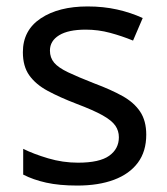

<svg xmlns="http://www.w3.org/2000/svg" viewBox="-20 -566 519 596"><path d="M434 -148Q434 -96 408 -61Q382 -26 334 -8Q286 10 220 10Q164 10 123.5 1Q83 -8 52 -24V-104Q84 -88 129.5 -74.5Q175 -61 222 -61Q289 -61 319 -82.5Q349 -104 349 -140Q349 -160 338 -176Q327 -192 298.5 -208Q270 -224 217 -244Q165 -264 128 -284Q91 -304 71 -332Q51 -360 51 -404Q51 -472 106.5 -509Q162 -546 252 -546Q301 -546 343.5 -536.5Q386 -527 423 -510L393 -440Q359 -454 322 -464Q285 -474 246 -474Q192 -474 163.5 -456.5Q135 -439 135 -409Q135 -387 148 -371.5Q161 -356 191.5 -341.5Q222 -327 273 -307Q324 -288 360 -268Q396 -248 415 -219.5Q434 -191 434 -148Z"/></svg>

Font: usinhala25
Style: Book
Weight: 400
Designer: Jelle Bosma - Monotype Design Team
Foundry: Monotype Imaging Inc.
Version: Version 2.003